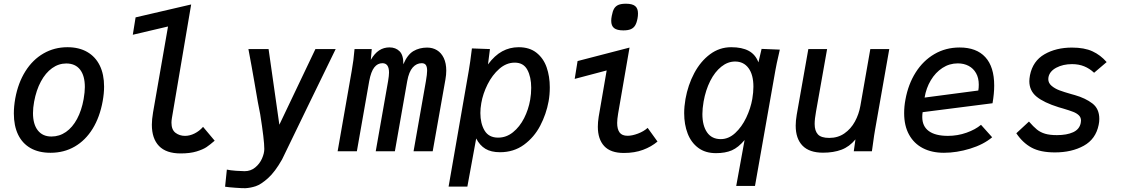

<svg xmlns="http://www.w3.org/2000/svg" viewBox="-20 -814 6040 1033"><path d="M54.5 -203.5Q54.5 -241.5 62 -284Q77.5 -368.5 116.8 -430.8Q156 -493 214.2 -526.5Q272.5 -560 343 -560Q405 -560 449.2 -534.5Q493.5 -509 516.8 -461.5Q540 -414 540 -348Q540 -311.5 532.5 -270Q517 -184 478.5 -121.5Q440 -59 382.2 -25.5Q324.5 8 252 8Q188.5 8 144.2 -17.2Q100 -42.5 77.2 -90Q54.5 -137.5 54.5 -203.5ZM430 -281Q436.5 -319 436.5 -345.5Q436.5 -406.5 410.8 -439.5Q385 -472.5 336.5 -472.5Q295.5 -472.5 260.2 -447.2Q225 -422 200 -375.5Q175 -329 163.5 -266.5Q157.5 -233.5 157.5 -205.5Q157.5 -145.5 183.5 -112.5Q209.5 -79.5 256.5 -79.5Q299.5 -79.5 334.8 -104Q370 -128.5 394.5 -174Q419 -219.5 430 -281Z M797 -143Q797 -170.5 803.5 -209.5L884 -671.5L694.5 -627L709.5 -720.5L1008.5 -790L905 -179.5Q902.5 -164.5 902.5 -154Q902.5 -116 924.2 -99.5Q946 -83 975.5 -83Q1001 -83 1027 -96Q1053 -109 1072.5 -131.5L1135 -57Q1109.5 -35 1091 -22.5Q1072.5 -10 1037.5 0.8Q1002.5 11.5 952 11.5Q874 11.5 835.5 -28.5Q797 -68.5 797 -143Z M1296 107Q1328.5 107 1352.8 87.2Q1377 67.5 1389.5 39.2Q1402 11 1402 -12.5Q1402 -61 1380 -199Q1369.5 -247.5 1349 -370.5Q1344 -398 1333.8 -456.5Q1323.5 -515 1316.5 -550H1425L1483 -143L1677 -550H1786Q1733 -441.5 1638.2 -246.5Q1543.5 -51.5 1497.5 44Q1459.5 111 1421.8 144.8Q1384 178.5 1356 187.8Q1328 197 1300.5 198.5Q1285.5 199 1247 196.2Q1208.5 193.5 1191 190.5L1200.5 98.5Q1218 102.5 1249.2 104.8Q1280.5 107 1296 107Z M1887.5 -550H1980L1975 -492Q1995 -526.5 2019.8 -542.8Q2044.5 -559 2075.5 -559Q2109 -559 2130 -538Q2151 -517 2150 -468Q2172 -520 2204.2 -539Q2236.5 -558 2278 -558Q2308 -558 2331.2 -543.8Q2354.5 -529.5 2367.8 -501.5Q2381 -473.5 2381 -434Q2381 -412 2376.5 -386.5L2308 0H2205L2271.5 -377.5Q2278 -415.5 2278 -433.5Q2278 -455 2271 -464.5Q2264 -474 2249 -474Q2221 -474 2200.5 -451Q2180 -428 2171 -378L2104.5 0H2001.5L2068 -377.5Q2073 -407.5 2073 -423.5Q2073 -474 2037.5 -474Q2011.5 -474 1993.8 -451.5Q1976 -429 1966.5 -378L1900 0H1796.5L1872 -431Q1883 -492 1887.5 -550Z M2517 -538 2519 -553.5 2616 -550 2605.5 -467.5Q2641 -515.5 2681.8 -537.8Q2722.5 -560 2770.5 -560Q2829 -560 2866.5 -530.2Q2904 -500.5 2921 -451.8Q2938 -403 2938 -344Q2938 -304 2931.5 -268.5Q2919 -200 2886.5 -137.8Q2854 -75.5 2799 -35.2Q2744 5 2670 5Q2622 5 2591.5 -13.5Q2561 -32 2542 -69L2494.5 190H2393.5L2502 -433Q2510.5 -483 2517 -538ZM2832.5 -277.5Q2838 -309 2838 -341.5Q2838 -400 2817.2 -438.5Q2796.5 -477 2749.5 -477Q2704.5 -477 2666.5 -443.8Q2628.5 -410.5 2603.2 -360Q2578 -309.5 2569.5 -259.5Q2564.5 -231 2564.5 -206Q2564.5 -149.5 2587.2 -111.5Q2610 -73.5 2660 -73.5Q2704 -73.5 2740 -102.5Q2776 -131.5 2799.8 -178.2Q2823.5 -225 2832.5 -277.5Z M3196.5 -132Q3196.5 -157 3201 -185.5L3244 -435L3072 -389.5L3087.5 -485.5L3367 -558L3305.5 -202Q3300.5 -172 3300.5 -152.5Q3300.5 -119 3313.5 -101.2Q3326.5 -83.5 3356.5 -83.5Q3381 -83.5 3412.2 -95.2Q3443.5 -107 3464.5 -126L3517.5 -52.5Q3484.5 -24.5 3439.5 -7.8Q3394.5 9 3336.5 9Q3265 9 3230.8 -28Q3196.5 -65 3196.5 -132ZM3268.5 -702Q3268.5 -714 3271.5 -729Q3276 -754 3284.2 -767.8Q3292.5 -781.5 3307.5 -787.8Q3322.5 -794 3347.5 -794Q3382 -794 3397.2 -781.5Q3412.5 -769 3412.5 -742Q3412.5 -727.5 3410 -715Q3405.5 -690.5 3397 -676.8Q3388.5 -663 3373.5 -656.8Q3358.5 -650.5 3333.5 -650.5Q3299.5 -650.5 3284 -662.8Q3268.5 -675 3268.5 -702Z M3832 10Q3775 10 3736.8 -18.5Q3698.5 -47 3679.8 -95.5Q3661 -144 3661 -205Q3661 -241 3668 -281.5Q3681.5 -357 3715.2 -420.5Q3749 -484 3800 -522Q3851 -560 3914 -560Q3972 -560 4008.2 -540.5Q4044.5 -521 4060.5 -478.5L4077.5 -551L4175.5 -547Q4173 -536 4171.5 -528.5Q4157 -466.5 4152 -437L4042 186.5H3941L3986 -60.5Q3952.5 -20.5 3917.5 -5.2Q3882.5 10 3832 10ZM4027.5 -281.5Q4033.5 -317.5 4033.5 -347.5Q4033.5 -412 4007.2 -447.5Q3981 -483 3935 -483Q3895.5 -483 3860.8 -455.2Q3826 -427.5 3801.2 -378.5Q3776.5 -329.5 3765.5 -267.5Q3759 -229.5 3759 -200.5Q3759 -138 3784.2 -101.8Q3809.5 -65.5 3858 -65.5Q3900 -65.5 3935.5 -98.2Q3971 -131 3994.8 -180.8Q4018.5 -230.5 4027.5 -281.5Z M4261 -138Q4261 -163.5 4266.5 -196.5L4329 -550H4430L4370.5 -214.5Q4363 -173.5 4363 -147Q4363 -110 4380.5 -91Q4398 -72 4441.5 -72Q4488 -72 4523 -96.2Q4558 -120.5 4579.5 -159.8Q4601 -199 4609 -244.5L4662.5 -550H4764.5L4688 -115.5Q4683.5 -91.5 4676.5 -39Q4677.5 -45.5 4671 0H4573.5L4582.5 -64Q4550 -24.5 4507.2 -8.5Q4464.5 7.5 4408 7.5Q4334.5 7.5 4297.8 -30.2Q4261 -68 4261 -138Z M4844.5 -205Q4844.5 -242 4851.5 -278.5Q4866.5 -361 4906.5 -424.2Q4946.5 -487.5 5007.2 -523Q5068 -558.5 5143 -558.5Q5233.5 -558.5 5281.2 -506.5Q5329 -454.5 5329 -353.5Q5329 -310.5 5320 -258.5L4944 -210.5Q4942 -198.5 4942 -184.5Q4942 -134.5 4977.2 -108.8Q5012.5 -83 5080 -83Q5132 -83 5180 -100Q5228 -117 5258 -142.5L5318 -75.5Q5272 -36.5 5199.5 -14.2Q5127 8 5058.5 8Q4993 8 4945 -17Q4897 -42 4870.8 -89.8Q4844.5 -137.5 4844.5 -205ZM5246 -358.5Q5246 -394.5 5231.5 -420.2Q5217 -446 5191.5 -459.5Q5166 -473 5133 -473Q5088 -473 5050.5 -448.5Q5013 -424 4988 -382.2Q4963 -340.5 4954.5 -289L5243.5 -327Q5246 -341 5246 -358.5Z M5448 -97 5516 -160Q5540.5 -132 5559 -117Q5577.5 -102 5602.8 -94.5Q5628 -87 5666.5 -87Q5719.5 -87 5753.5 -102.5Q5787.5 -118 5794.5 -152Q5796 -159 5796 -165Q5796 -182.5 5784.2 -193.8Q5772.5 -205 5754 -212.2Q5735.5 -219.5 5698.5 -230.5L5676 -237Q5596 -262 5557 -294Q5518 -326 5518 -377.5Q5518 -389.5 5521.5 -409.5Q5537 -486 5599.5 -522Q5662 -558 5747.5 -558Q5814 -558 5857.5 -538Q5901 -518 5934 -480L5866.5 -422.5Q5842 -445.5 5813 -457.2Q5784 -469 5748 -469Q5699.5 -469 5663.5 -450Q5627.5 -431 5621 -399Q5620 -395.5 5620 -388.5Q5620 -367.5 5637.5 -352.5Q5655 -337.5 5679.5 -328.2Q5704 -319 5744.5 -307.5L5762.5 -302.5Q5820 -286 5857.2 -257.5Q5894.5 -229 5894.5 -174Q5894.5 -158 5891 -142Q5875.5 -65.5 5810.8 -29.8Q5746 6 5655.5 6Q5577.5 6 5530 -19.8Q5482.5 -45.5 5448 -97Z"/></svg>

Font: JuliaMono MediumItalic
Style: Regular
Weight: 500
Italic angle: -9°
Monospace: yes
Designer: cormullion
Foundry: corm
Version: Version 0.049; ttfautohint (v1.8.4)